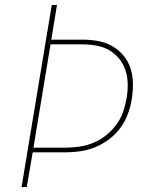

<svg xmlns="http://www.w3.org/2000/svg" viewBox="-20 -755 640 775"><path d="M67 0 189 -735H210L187 -595H312Q344 -595 375 -589.5Q406 -584 432 -569.5Q458 -555 477.5 -532Q497 -509 506.5 -480Q516 -451 516.5 -419Q517 -387 512 -355Q507 -325 496 -295Q485 -265 466 -239Q447 -213 420.5 -193Q394 -173 364.5 -161Q335 -149 304.5 -144.5Q274 -140 244 -140H112L88 0ZM115 -159H244Q271 -159 299.5 -163Q328 -167 355.5 -178Q383 -189 407 -208Q431 -227 449 -251Q467 -275 476.5 -302.5Q486 -330 491 -358Q496 -387 495.5 -416Q495 -445 486.5 -471Q478 -497 461 -518Q444 -539 420.5 -552.5Q397 -566 369 -571Q341 -576 312 -576H184Z"/></svg>

Font: Iosevka SS04 Thin Extended
Style: Italic
Weight: 100
Width: 7
Italic angle: -9°
Monospace: yes
Designer: Belleve Invis
Foundry: Belleve Invis
Version: Version 19.0.0; ttfautohint (v1.8.4)